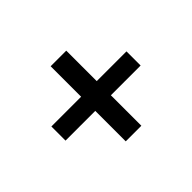

<svg xmlns="http://www.w3.org/2000/svg" viewBox="-104 -822 922 922"><g transform="rotate(-45 357.0 -361.0)"><path d="M410 -616V-409H612V-313H410V-106H304V-313H102V-409H304V-616Z"/></g></svg>

Font: SVN-Poppins Medium
Style: Regular
Weight: 500
Designer: Ninad Kale (Devanagari), Jonny Pinhorn (Latin)
Foundry: Indian Type Foundry
Version: Version 3.002 2017; ttfautohint (v1.8.3)